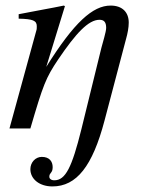

<svg xmlns="http://www.w3.org/2000/svg" viewBox="-20 -461 540 689"><path d="M213 -439 209 -441C156 -430 128 -426 47 -410V-394C98 -393 112 -387 112 -367C112 -361 112 -355 110 -350L14 0H89C135 -157 144 -181 189 -248C252 -341 297 -390 337 -390C352 -390 361 -383 361 -361C361 -347 348 -306 344 -290L272 3C238 140 215 186 175 186C163 186 157 180 157 173C157 158 169 161 169 139C169 118 157 102 130 102C107 102 89 122 89 146C89 182 122 208 168 208C255 208 312 135 355 -28L432 -320C438 -341 442 -362 442 -380C442 -416 420 -441 377 -441C313 -441 246 -381 146 -221Z"/></svg>

Font: XITS
Style: Italic
Weight: 400
Italic angle: -16.33°
Designer: MicroPress Inc., with final additions and corrections provided by Coen Hoffman, Elsevier (retired)
Version: Version 1.302